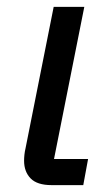

<svg xmlns="http://www.w3.org/2000/svg" viewBox="-20 -538 325 558"><path d="M222 0H130Q88 0 69 -19.5Q50 -39 50 -71Q50 -79 51 -88.5Q52 -98 54 -106L136 -518H225L137 -76H236Z"/></svg>

Font: IBM Plex Sans Text
Style: Italic
Weight: 450
Italic angle: -11°
Designer: Mike Abbink, Paul van der Laan, Pieter van Rosmalen
Foundry: Bold Monday
Version: Version 3.005